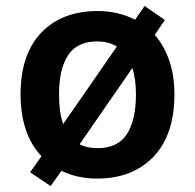

<svg xmlns="http://www.w3.org/2000/svg" viewBox="-20 -589 654 644"><path d="M565 -272Q565 -137 495 -63.5Q425 10 305 10Q240 10 186 -16L150 35L81 -11L119 -65Q85 -101 67 -153Q49 -205 49 -272Q49 -407 118.5 -479.5Q188 -552 308 -552Q376 -552 433 -523L465 -569L533 -522L499 -472Q530 -437 547.5 -386.5Q565 -336 565 -272ZM178 -272Q178 -211 192 -173L372 -433Q345 -450 306 -450Q239 -450 208.5 -404Q178 -358 178 -272ZM436 -272Q436 -324 424 -361L247 -105Q271 -92 307 -92Q375 -92 405.5 -139Q436 -186 436 -272Z"/></svg>

Font: Noto Sans Kannada SemiBold
Style: Regular
Weight: 600
Designer: Jelle Bosma - Monotype Design Team
Foundry: Monotype Imaging Inc.
Version: Version 2.005; ttfautohint (v1.8.4.7-5d5b)